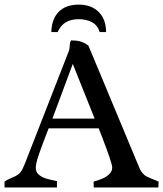

<svg xmlns="http://www.w3.org/2000/svg" viewBox="-22 -824 717 844"><path d="M191.9 -259.8 182.6 -236.3Q160.6 -179.2 147.9 -142.3Q135.3 -105.5 135.3 -85.4Q135.3 -67.9 148.2 -56.6Q161.1 -45.4 178 -40Q194.8 -34.7 219.2 -29.8L228.5 -27.8V0H-2V-25.4Q4.9 -30.8 12 -34.4Q19 -38.1 29.8 -42.5Q46.9 -49.3 57.4 -56.6Q67.9 -64 76.2 -79.6Q81.1 -89.4 86.2 -101.8Q91.3 -114.3 92.8 -118.2L98.6 -133.3L281.2 -601.1Q283.2 -606.4 284.2 -619.6Q284.7 -629.4 285.9 -635.5Q287.1 -641.6 290.5 -646.5Q314.5 -646.5 331.8 -641.6Q349.1 -636.7 366.7 -623.5L590.8 -85.9Q597.2 -70.8 605.5 -61.8Q613.8 -52.7 622.8 -48.1Q631.8 -43.5 647.5 -37.1Q660.6 -32.7 675.3 -25.4L674.3 0H390.1L389.2 -25.4Q412.1 -32.2 428.5 -39.1Q444.8 -45.9 458 -58.1Q471.2 -70.3 471.2 -87.9Q471.2 -107.4 422.4 -232.9Q419.4 -240.2 416.7 -247.1Q414.1 -253.9 412.1 -259.8ZM297.9 -543 208.5 -302.7H394ZM444.3 -683.1H416Q407.7 -712.4 382.6 -726.1Q357.4 -739.7 324.2 -739.7Q291 -739.7 267.8 -726.3Q244.6 -712.9 231.4 -683.1H203.6Q205.1 -740.2 236.1 -772Q267.1 -803.7 324.2 -803.7Q379.9 -803.7 412.1 -771.2Q444.3 -738.8 444.3 -683.1Z"/></svg>

Font: Radley
Style: Regular
Weight: 400
Designer: Vernon Adams
Foundry: Vernon Adams
Version: Version 1.003; ttfautohint (v1.6)